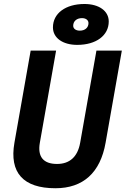

<svg xmlns="http://www.w3.org/2000/svg" viewBox="-20 -952 643 981"><path d="M263.2 9.8C404.8 9.8 492.7 -69.8 519.5 -222.7L602.5 -693.4H472.7L389.6 -222.7C377 -151.4 336.4 -114.3 271.5 -114.3C201.2 -114.3 170.9 -151.4 183.6 -222.7L266.6 -693.4H136.7L53.7 -222.7C26.9 -69.8 98.6 9.8 263.2 9.8ZM374.5 -722.7C471.2 -722.7 535.6 -770.5 535.6 -842.3C535.6 -896 485.8 -931.6 411.6 -931.6C314.9 -931.6 250.5 -883.8 250.5 -812C250.5 -758.3 300.3 -722.7 374.5 -722.7ZM387.7 -795.4C367.7 -795.4 354 -805.2 354 -820.3C354 -843.8 372.1 -859.4 398.9 -859.4C418.9 -859.4 432.1 -849.1 432.1 -834C432.1 -811 414.6 -795.4 387.7 -795.4Z"/></svg>

Font: Cascadia Code
Style: Bold Italic
Weight: 700
Italic angle: -10°
Monospace: yes
Designer: Aaron Bell
Foundry: Saja Typeworks
Version: Version 2404.023